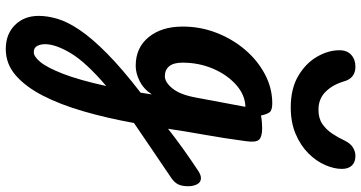

<svg xmlns="http://www.w3.org/2000/svg" viewBox="-313 -483 1251 665"><g transform="rotate(90 312.5 -150.5)"><path d="M150 455Q98 455 66.5 423Q35 391 35 341Q35 310 45.5 275Q56 240 84.5 198Q113 156 165.5 104Q218 52 301 -12Q304 -31 307 -51Q289 -23 261.5 -9Q234 5 208 5Q145 5 108.5 -40Q72 -85 72 -158Q72 -219 93.5 -274.5Q115 -330 152 -373.5Q189 -417 237 -442.5Q285 -468 338 -468Q362 -468 369 -458.5Q376 -449 380 -429Q391 -431 402.5 -432Q414 -433 424 -433Q453 -433 463.5 -422.5Q474 -412 469 -377Q459 -302 447 -235Q435 -168 426 -107Q459 -133 496 -159.5Q533 -186 574 -213Q587 -221 597 -221Q611 -221 618 -208Q625 -195 625 -177Q625 -154 618 -141Q611 -128 596 -118Q547 -85 498.5 -52Q450 -19 406 11Q389 105 365.5 186Q342 267 311 327Q280 387 240.5 421Q201 455 150 455ZM244 -96Q265 -96 286.5 -122.5Q308 -149 318 -204L350 -375Q309 -374 274 -343Q239 -312 218 -263Q197 -214 197 -157Q197 -126 209.5 -111Q222 -96 244 -96ZM133 319Q133 334 139 346Q145 358 161 358Q176 358 195 335Q214 312 235.5 257Q257 202 278 107Q196 177 164.5 229.5Q133 282 133 319ZM352 -532Q287 -532 243 -558Q199 -584 176.5 -623Q154 -662 154 -701Q154 -727 170 -741.5Q186 -756 211 -756Q251 -756 262 -716Q274 -676 298.5 -652Q323 -628 360 -628Q390 -628 409.5 -641.5Q429 -655 443 -676Q457 -697 467 -719Q477 -739 491 -747.5Q505 -756 520 -756Q542 -756 553.5 -743.5Q565 -731 565 -709Q565 -682 551.5 -651Q538 -620 511 -593Q484 -566 444 -549Q404 -532 352 -532Z"/></g></svg>

Font: Pacifico
Style: Regular
Weight: 400
Designer: Vernon Adams
Foundry: Vernon Adams
Version: Version 3.010; ttfautohint (v1.8.4.7-5d5b)